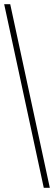

<svg xmlns="http://www.w3.org/2000/svg" viewBox="-20 -780 259 921"><path d="M190 121H219L29 -760H0Z"/></svg>

Font: Noto Serif Armenian ExtraCondensed Thin
Style: Regular
Weight: 100
Width: 2
Designer: Monotype Design Team
Foundry: Monotype Imaging Inc.
Version: Version 2.008